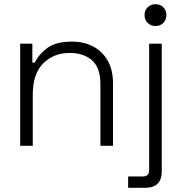

<svg xmlns="http://www.w3.org/2000/svg" viewBox="-20 -694 866 914"><path d="M76 0V-486H134V-396H146Q164 -435 205 -465.5Q246 -496 324 -496Q377 -496 421 -474Q465 -452 491.5 -407.5Q518 -363 518 -296V0H458V-292Q458 -372 418 -407Q378 -442 311 -442Q236 -442 186 -392.5Q136 -343 136 -243V0ZM590 200V146H660Q690 146 690 116V-486H750V124Q750 160 730.5 180Q711 200 672 200ZM668 -622Q668 -645 683 -659.5Q698 -674 720 -674Q743 -674 757.5 -659.5Q772 -645 772 -622Q772 -600 757.5 -585Q743 -570 720 -570Q698 -570 683 -585Q668 -600 668 -622Z"/></svg>

Font: Space Grotesk Frontify Light
Style: Regular
Weight: 300
Designer: Florian Karsten
Version: Version 2.000